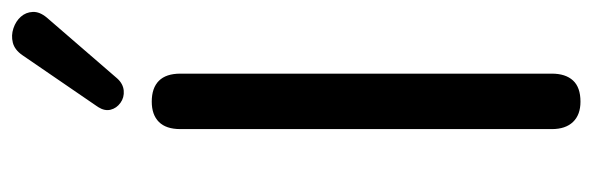

<svg xmlns="http://www.w3.org/2000/svg" viewBox="-356 -630 993 322"><g transform="rotate(-90 141.0 -469.5)"><path d="M131 7Q109 7 97 -5.5Q85 -18 85 -41V-664Q85 -688 97 -700Q109 -712 131 -712Q154 -712 166 -700Q178 -688 178 -664V-41Q178 -18 166.5 -5.5Q155 7 131 7ZM170 -770Q161 -760 149.5 -759Q138 -758 129 -764.5Q120 -771 117.5 -781Q115 -791 122 -802L209 -929Q218 -942 230 -945Q242 -948 254 -944Q266 -940 273.5 -931.5Q281 -923 281.5 -911.5Q282 -900 272 -888Z"/></g></svg>

Font: Nunito Medium
Style: Regular
Weight: 500
Designer: Vernon Adams
Foundry: Vernon Adams
Version: Version 3.602